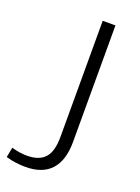

<svg xmlns="http://www.w3.org/2000/svg" viewBox="-241 -603 622 850"><g transform="rotate(20 70.0 -177.5)"><path d="M-10 185Q-31 185 -55 182Q-79 179 -102 172L-93 125Q-75 130 -57 133Q-39 136 -22 136Q37 136 64 105.5Q91 75 91 8V-540H151V9Q151 96 110.5 140.5Q70 185 -10 185Z"/></g></svg>

Font: Pathway Extreme 28pt ExtraLight
Style: Regular
Weight: 250
Designer: Eduardo Rodriguez Tunni
Foundry: Eduardo Rodriguez Tunni
Version: Version 1.001;gftools[0.9.26]